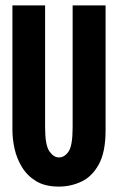

<svg xmlns="http://www.w3.org/2000/svg" viewBox="-20 -680 437 711"><path d="M198 11Q147 11 114 -9Q81 -29 61.5 -61Q42 -93 34 -129Q26 -165 26 -198V-660H147V-209Q147 -142 163 -119.5Q179 -97 198 -97Q219 -97 234 -119Q249 -141 249 -209V-660H371V-198Q371 -117 346 -71.5Q321 -26 281.5 -7.5Q242 11 198 11Z"/></svg>

Font: Bricolage Grotesque 48pt Condensed SemiBold
Style: Regular
Weight: 600
Width: 3
Designer: Mathieu Triay
Foundry: Atelier Triay
Version: Version 1.000; ttfautohint (v1.8.4.7-5d5b);gftools[0.9.32]